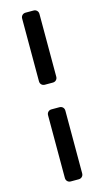

<svg xmlns="http://www.w3.org/2000/svg" viewBox="-128 -870 493 911"><g transform="rotate(-15 119.0 -414.5)"><path d="M100 -475Q90 -475 83.5 -481.5Q77 -488 77 -498V-806Q77 -816 83.5 -822.5Q90 -829 100 -829H139Q149 -829 155.5 -822.5Q162 -816 162 -806V-498Q162 -488 155.5 -481.5Q149 -475 139 -475ZM100 0Q90 0 83.5 -6.5Q77 -13 77 -23V-331Q77 -341 83.5 -347.5Q90 -354 100 -354H139Q149 -354 155.5 -347.5Q162 -341 162 -331V-23Q162 -13 155.5 -6.5Q149 0 139 0Z"/></g></svg>

Font: RubikRegular
Style: Regular
Weight: 400
Designer: Hubert and Fischer
Foundry: Hubert and Fischer
Version: Version 2.300;gftools[0.9.30]